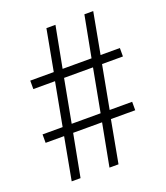

<svg xmlns="http://www.w3.org/2000/svg" viewBox="-132 -806 778 898"><g transform="rotate(-20 256.5 -357.0)"><path d="M70 0H114L154 -211H298L258 0H303L342 -211H463V-253H351L391 -467H495V-509H399L437 -714H393L354 -509H210L249 -714H204L166 -509H49V-467H157L117 -253H17V-211H109ZM162 -253 202 -467H346L306 -253Z"/></g></svg>

Font: Noto Serif Georgian SemiCondensed Light
Style: Regular
Weight: 300
Width: 4
Designer: Monotype Design Team, Akaki Razmadze
Foundry: Google LLC
Version: Version 2.003